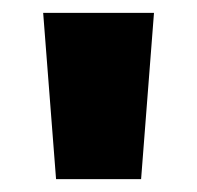

<svg xmlns="http://www.w3.org/2000/svg" viewBox="-20 -978 306 298"><path d="M67 -700 47 -958H219L199 -700Z"/></svg>

Font: Noto Sans Khmer UI Condensed Black
Style: Regular
Weight: 900
Width: 3
Designer: Danh Hong and the Monotype Design Team
Foundry: Monotype Imaging Inc.
Version: Version 2.002; ttfautohint (v1.8.4.7-5d5b)